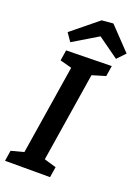

<svg xmlns="http://www.w3.org/2000/svg" viewBox="-171 -1001 780 1074"><g transform="rotate(20 218.5 -464.5)"><path d="M373 -639 280 -611 296 -630 207 -69 199 -87 281 -63 271 0H3L13 -63L104 -87L86 -69L175 -629L189 -611L103 -634L113 -697L383 -702ZM119 -748 86 -796 242 -923 310 -929 437 -796 391 -748 229 -864 309 -862Z"/></g></svg>

Font: Bitter Thin SemiBold
Style: Italic
Weight: 600
Italic angle: -9°
Version: Version 2.002